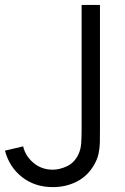

<svg xmlns="http://www.w3.org/2000/svg" viewBox="-20 -740 504 774"><path d="M193 14.3Q121 14.3 69.4 -25.7Q17.8 -65.7 0 -132.7L73.3 -150Q82.5 -110.5 115.3 -83.2Q148.2 -56 192.3 -56Q220.3 -56 249.2 -69.5Q278.2 -83 294.3 -114Q305.3 -135.5 307.2 -160.8Q309 -186.2 309 -221.3V-720H383V-221.3Q383 -191.5 382.6 -167.2Q382.2 -142.8 377.4 -120.8Q372.7 -98.7 359.7 -76Q333.5 -30.3 289.7 -8Q245.8 14.3 193 14.3Z"/></svg>

Font: Manrope Variable Light
Style: Regular
Weight: 200
Designer: Mikhail Sharanda
Foundry: Mikhail Sharanda
Version: Version 4.505